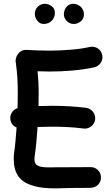

<svg xmlns="http://www.w3.org/2000/svg" viewBox="-20 -968 596 1023"><path d="M35.2 -332.5C37.6 -311.5 48.8 -296.9 68.4 -288.6C64.9 -239.7 61 -192.9 55.2 -153.8C53.7 -142.6 53.2 -130.9 53.2 -119.6C53.2 -44.9 85.9 -4.9 135.7 14.6C185.5 34.2 237.3 35.6 277.8 35.6C296.9 35.6 338.4 33.2 387.2 33.2H425.8C438.5 33.2 451.2 33.2 463.4 32.7C494.1 32.2 518.1 7.8 518.1 -21V-23.4C517.6 -54.2 492.7 -77.6 463.9 -77.6H461.4C449.2 -77.1 424.8 -77.1 387.2 -77.1C332 -77.1 295.9 -77.1 277.8 -76.7C259.8 -76.2 249 -76.2 245.6 -76.2C190.4 -76.2 163.6 -82.5 163.6 -119.6C163.6 -127 164.1 -134.3 165.5 -140.6C171.9 -185.5 176.8 -237.3 180.2 -291.5C205.1 -292 229.5 -293 256.3 -293C314.5 -293 370.1 -290.5 425.3 -283.2C427.7 -282.7 429.7 -282.7 431.6 -282.7C457 -282.7 483.4 -301.8 486.8 -331.5C487.3 -334 487.3 -336.9 487.3 -339.4C487.3 -363.3 468.3 -389.6 438.5 -393.6C379.4 -400.9 318.4 -404.3 256.3 -404.3C231.9 -404.3 208 -403.8 185.1 -402.8C185.5 -425.8 186 -447.8 186 -468.8C186 -515.6 184.1 -549.3 180.2 -588.4C200.7 -587.4 221.7 -586.9 242.7 -586.9C322.8 -586.9 410.2 -593.3 482.4 -609.4C512.2 -616.7 525.9 -642.6 525.9 -662.6C525.9 -667 525.4 -671.4 524.4 -675.8C518.1 -705.6 491.2 -719.2 471.2 -719.2C466.8 -719.2 462.4 -718.8 458 -717.8C428.7 -710.9 395 -706.1 356.4 -703.1C317.9 -699.7 279.8 -698.2 242.7 -698.2C203.1 -698.2 162.6 -699.7 122.1 -702.1H117.2C106 -702.1 96.2 -698.7 87.9 -692.4C70.3 -678.7 63 -658.2 63 -644.5C63 -643.1 63 -641.6 63.5 -640.1C72.3 -574.2 74.7 -539.1 74.7 -468.8C74.7 -444.3 74.2 -418.9 73.7 -392.1C48.8 -384.3 34.7 -360.8 34.7 -339.4C34.7 -336.9 34.7 -335 35.2 -332.5ZM272.5 -899.4C272.5 -914.1 267.1 -925.8 255.9 -934.6C244.6 -943.4 231.9 -947.8 218.8 -947.8C189 -947.8 165.5 -923.3 165.5 -894C165.5 -881.3 169.9 -869.1 178.7 -857.9C187 -846.2 198.7 -840.3 213.4 -840.3C246.6 -840.3 272.5 -865.7 272.5 -899.4ZM427.2 -892.1C427.2 -922.9 402.3 -947.8 369.6 -947.8C341.8 -947.8 320.3 -922.9 320.3 -891.6C320.3 -878.9 325.2 -867.2 335.4 -856.4C345.7 -845.7 358.4 -840.3 373.5 -840.3C387.2 -840.3 399.4 -845.2 410.6 -854.5C421.9 -863.8 427.2 -876.5 427.2 -892.1Z"/></svg>

Font: Mikhak SemiBold
Style: Regular
Weight: 600
Designer: Amin Abedi
Version: Version 3.2